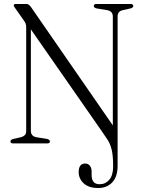

<svg xmlns="http://www.w3.org/2000/svg" viewBox="-20 -720 710 964"><path d="M490.5 -62 135 -572.5V-63Q135 -38 160 -31.5L218 -22Q230.5 -18 230.5 -10.5Q230.5 0 218 0H45Q32.5 0 32.5 -10.5Q32.5 -18 45 -22L87 -31.5Q98.5 -35 105 -42Q111.5 -49 111.5 -63V-583.5Q111.5 -596 107.8 -603.8Q104 -611.5 96 -622.5L55.5 -680Q49 -689 49 -692.5Q49 -700 58.5 -700H114Q124.5 -700 136 -684L546.5 -90.5V-637Q546.5 -662.5 520.5 -668.5L463.5 -678Q451 -682 451 -689.5Q451 -700 463.5 -700H636.5Q649 -700 649 -689.5Q649 -682 636.5 -678L594.5 -668.5Q570.5 -662.5 570.5 -637V112.5Q570.5 167.5 543.5 195.8Q516.5 224 473.5 224Q425 224 400 200.2Q375 176.5 375 144.5Q375 101 408 101Q422.5 101 431.2 112Q440 123 440 141V158.5Q440 205.5 480.5 205Q509.5 205 528.8 182.5Q548 160 548 115Q548 58 539.8 27.8Q531.5 -2.5 518.2 -21Q505 -39.5 490.5 -62Z"/></svg>

Font: Fraunces 144pt Soft Light
Style: Regular
Weight: 300
Version: Version 1.000;[0bf87f6ff]